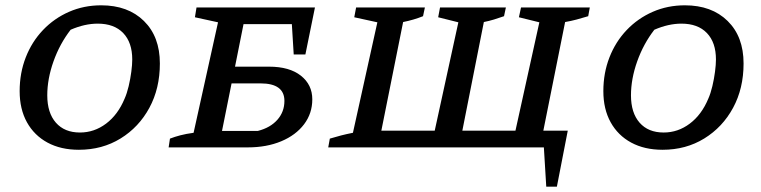

<svg xmlns="http://www.w3.org/2000/svg" viewBox="-20 -555 2867 723"><path d="M277 9Q209 9 159 -18Q109 -45 81.5 -94.5Q54 -144 54 -212Q54 -280 77 -339Q100 -398 142 -442Q184 -486 240 -510.5Q296 -535 361 -535Q462 -535 522 -476Q582 -417 582 -316Q582 -222 542.5 -149Q503 -76 434 -33.5Q365 9 277 9ZM281 -56Q335 -56 379.5 -89.5Q424 -123 449 -183Q458 -203 464.5 -230.5Q471 -258 474.5 -285Q478 -312 478 -331Q478 -395 444 -430.5Q410 -466 348 -466Q299 -466 246 -443Q205 -390 181.5 -324Q158 -258 158 -196Q158 -130 190.5 -93Q223 -56 281 -56Z M615 0 620 -33Q638 -40 659 -45.5Q680 -51 709 -55L801 -471L714 -490L720 -527H1166L1130 -350H1086L1079 -464H897L865 -304H993Q1070 -304 1113 -270Q1156 -236 1156 -181Q1156 -128 1125 -87Q1094 -46 1039 -23Q984 0 913 0ZM816 -62H951Q998 -74 1024.5 -104Q1051 -134 1051 -175Q1051 -241 961 -241H852Z M1216 0 1222 -33Q1245 -40 1264.5 -45Q1284 -50 1309 -55L1401 -471L1314 -490L1321 -527H1580L1573 -494Q1538 -480 1498 -472L1416 -63H1617L1706 -471L1630 -490L1637 -527H1885L1878 -494Q1858 -487 1840 -481.5Q1822 -476 1802 -472L1721 -63H1921L2011 -471L1934 -490L1942 -527H2201L2195 -494Q2172 -487 2151.5 -481.5Q2131 -476 2108 -472L2026 -63H2118L2077 148H2037L2028 0Z M2475 9Q2407 9 2357 -18Q2307 -45 2279.5 -94.5Q2252 -144 2252 -212Q2252 -280 2275 -339Q2298 -398 2340 -442Q2382 -486 2438 -510.5Q2494 -535 2559 -535Q2660 -535 2720 -476Q2780 -417 2780 -316Q2780 -222 2740.5 -149Q2701 -76 2632 -33.5Q2563 9 2475 9ZM2479 -56Q2533 -56 2577.5 -89.5Q2622 -123 2647 -183Q2656 -203 2662.5 -230.5Q2669 -258 2672.5 -285Q2676 -312 2676 -331Q2676 -395 2642 -430.5Q2608 -466 2546 -466Q2497 -466 2444 -443Q2403 -390 2379.5 -324Q2356 -258 2356 -196Q2356 -130 2388.5 -93Q2421 -56 2479 -56Z"/></svg>

Font: Piazzolla SC Medium
Style: Italic
Weight: 500
Italic angle: -11.3°
Designer: Juan Pablo del Peral
Foundry: Huerta Tipografica
Version: Version 1.330